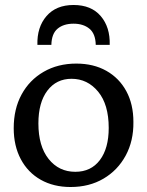

<svg xmlns="http://www.w3.org/2000/svg" viewBox="-20 -815 590 770"><path d="M263 -65Q195 -65 143.5 -94Q92 -123 63.5 -176.5Q35 -230 35 -301Q35 -378 66.5 -436Q98 -494 155 -527Q212 -560 286 -560Q355 -560 406.5 -531Q458 -502 486.5 -449.5Q515 -397 515 -326Q516 -250 484 -191Q452 -132 395 -98.5Q338 -65 263 -65ZM282 -126Q345 -126 380.5 -173Q416 -220 416 -302Q416 -396 373.5 -447.5Q331 -499 267 -499Q206 -499 170 -451.5Q134 -404 134 -320Q134 -229 175 -177.5Q216 -126 282 -126ZM420 -635H364Q363 -680 338.5 -700Q314 -720 275 -720Q235 -720 211 -700Q187 -680 186 -635H130Q128 -706 166.5 -750.5Q205 -795 275 -795Q346 -795 384 -750.5Q422 -706 420 -635Z"/></svg>

Font: Gowun Batang
Style: Bold
Weight: 700
Designer: Yanghee Ryu
Foundry: Yanghee Ryu
Version: Version 2.000